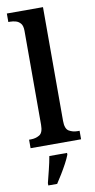

<svg xmlns="http://www.w3.org/2000/svg" viewBox="-106 -803 526 1067"><g transform="rotate(-10 157.0 -269.5)"><path d="M15 0V-48H26Q52 -48 73.5 -60.5Q95 -73 95 -118V-648Q95 -676 84 -689.5Q73 -703 57 -707.5Q41 -712 26 -712H15V-760H219V-118Q219 -73 240.5 -60.5Q262 -48 288 -48H300V0ZM76 208Q84 176 94 136Q104 96 110 61H210V71Q202 92 187.5 119Q173 146 156.5 173Q140 200 126 221H76Z"/></g></svg>

Font: Noto Serif Tamil SemiCondensed SemiBold
Style: Italic
Weight: 600
Width: 4
Italic angle: -12°
Designer: Indian Type Foundry, Tom Grace, and the Monotype Design Team
Foundry: Monotype Imaging Inc.
Version: Version 2.003; ttfautohint (v1.8.4.7-5d5b)